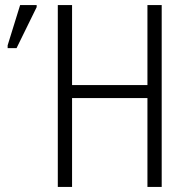

<svg xmlns="http://www.w3.org/2000/svg" viewBox="-20 -734 737 754"><path d="M615 0H559V-349H263V0H207V-714H263V-400H559V-714H615ZM10 -545V-556L59 -714H124V-706L45 -545Z"/></svg>

Font: Noto Sans Condensed Light
Style: Regular
Weight: 300
Width: 3
Designer: Monotype Design Team
Foundry: Monotype Imaging Inc.
Version: Version 2.013; ttfautohint (v1.8.4.7-5d5b)